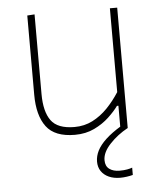

<svg xmlns="http://www.w3.org/2000/svg" viewBox="-51 -540 651 785"><g transform="rotate(-5 274.5 -148.0)"><path d="M242 9Q159.5 9 124.8 -37.2Q90 -83.5 90 -169Q90 -201.5 90 -225.5Q90 -249.5 90 -271Q90 -311.5 90 -348.2Q90 -385 90 -420.8Q90 -456.5 90 -494L120 -496Q120 -440 120 -386Q120 -332 120 -271V-169Q120 -97 146.8 -60Q173.5 -23 243 -23Q283.5 -23 317.2 -40.2Q351 -57.5 378.8 -86.2Q406.5 -115 429 -150V-271Q429 -332 429 -385Q429 -438 429 -494H459Q459 -438 459 -385Q459 -332 459 -271V-221Q459 -160.5 459 -108.5Q459 -56.5 459 0H429V-94H423Q408 -73 382.5 -49Q357 -25 321.8 -8Q286.5 9 242 9ZM411 200Q384.5 200 364.5 191Q344.5 182 333.2 165.5Q322 149 322 126Q322 103.5 333.2 81.2Q344.5 59 368.8 36.2Q393 13.5 432 -10V-19H448L459 0Q416.5 23 384.8 56.8Q353 90.5 353 123Q353 147.5 369 159.2Q385 171 411 171Q429 171 442.2 168.5Q455.5 166 463 163V193Q452 196 438 198Q424 200 411 200Z"/></g></svg>

Font: Commissioner Thin
Style: Regular
Weight: 100
Designer: Kostas Bartsokas
Foundry: Kostas Bartsokas
Version: Version 1.001;gftools[0.9.23]